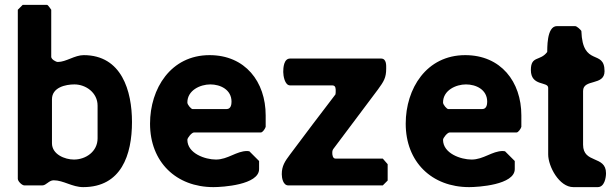

<svg xmlns="http://www.w3.org/2000/svg" viewBox="-20 -760 2527 787"><path d="M173 -740H73L53 -720V-27C53 -17 70 0 80 0H153C170 0 180 -21 200 -21C240 -21 276 7 321 7C477 7 521 -125 521 -260C521 -387 479 -534 323 -534C286 -534 251 -506 217 -506C209 -506 190 -517 190 -527V-720C189 -721 177 -740 173 -740ZM285 -414C332 -414 380 -380 380 -327V-193C380 -139 332 -106 283 -106C246 -106 193 -127 193 -173V-353C193 -402 249 -414 285 -414Z M595 -253C595 -96 702 7 855 7C891 7 1042 -2 1042 -67V-100L1002 -140C1002 -140 995 -141 993 -141C949 -141 914 -106 865 -106C821 -106 748 -131 748 -187C748 -195 766 -217 775 -217H1049C1057 -217 1067 -233 1069 -240V-287C1069 -425 985 -534 839 -534C680 -534 595 -397 595 -253ZM748 -340C748 -390 801 -414 842 -414C883 -414 929 -393 929 -343C929 -331 926 -313 909 -313H769C764 -313 748 -330 748 -340Z M1135 -46C1135 -31 1140 0 1162 0H1549L1569 -20V-87L1549 -110H1355C1344 -110 1342 -125 1342 -133C1342 -141 1343 -146 1349 -153L1529 -393C1553 -426 1563 -441 1563 -479C1563 -491 1565 -520 1542 -520H1169C1143 -520 1141 -482 1141 -465C1141 -450 1147 -410 1169 -410H1342C1357 -410 1356 -395 1356 -387C1356 -385 1356 -375 1355 -373C1327 -337 1196 -164 1169 -127C1148 -99 1135 -80 1135 -46Z M1643 -253C1643 -96 1750 7 1903 7C1939 7 2090 -2 2090 -67V-100L2050 -140C2050 -140 2043 -141 2041 -141C1997 -141 1962 -106 1913 -106C1869 -106 1796 -131 1796 -187C1796 -195 1814 -217 1823 -217H2097C2105 -217 2115 -233 2117 -240V-287C2117 -425 2033 -534 1887 -534C1728 -534 1643 -397 1643 -253ZM1796 -340C1796 -390 1849 -414 1890 -414C1931 -414 1977 -393 1977 -343C1977 -331 1974 -313 1957 -313H1817C1812 -313 1796 -330 1796 -340Z M2156 -473C2156 -405 2227 -427 2227 -400V-127C2227 -78 2272 7 2330 7H2430C2458 7 2464 -32 2464 -50C2464 -124 2370 -88 2370 -167V-387C2370 -438 2458 -407 2458 -468C2458 -561 2368 -483 2363 -633C2360 -638 2345 -653 2337 -653H2263C2219 -653 2224 -556 2223 -547C2194 -508 2156 -533 2156 -473Z"/></svg>

Font: Asimov Print
Style: C
Weight: 500
Designer: Google
Version: Version 2.000980: 2014